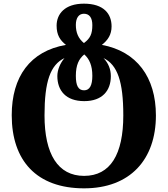

<svg xmlns="http://www.w3.org/2000/svg" viewBox="-20 -785 916 1048"><path d="M439 243C690 243 831 86 831 -155C831 -364 726 -505 536 -540C569 -566 589 -596 589 -641C589 -709 547 -765 438 -765C333 -765 289 -708 289 -645C289 -594 308 -565 340 -540C144 -506 44 -366 44 -156C44 91 179 243 439 243ZM438 -550C407 -575 394 -608 394 -649C394 -687 410 -710 438 -710C468 -710 484 -688 484 -648C484 -599 472 -575 438 -550ZM439 -292C407 -292 394 -318 394 -371C394 -431 411 -464 440 -488C468 -463 484 -427 484 -371C484 -320 470 -292 439 -292ZM439 175C296 175 223 56 223 -155C223 -341 255 -431 332 -468C309 -441 293 -404 293 -370C293 -291 339 -233 440 -233C538 -233 585 -290 585 -369C585 -408 571 -441 545 -468C621 -431 653 -341 653 -155C653 57 583 175 439 175Z"/></svg>

Font: Noto Serif Georgian Extra
Style: Regular
Weight: 800
Designer: Monotype Design Team
Foundry: Monotype Imaging Inc.
Version: Version 1.901